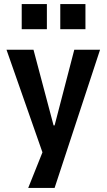

<svg xmlns="http://www.w3.org/2000/svg" viewBox="-20 -746 528 946"><path d="M119 180 211 -50V67L12 -501H145L244 -128H249L346 -501H473L249 180ZM277 -602V-726H401V-602ZM87 -602V-726H211V-602Z"/></svg>

Font: Nunito Sans 7pt Condensed
Style: Bold
Weight: 700
Width: 3
Designer: Vernon Adams
Foundry: Vernon Adams
Version: Version 3.101;gftools[0.9.27]